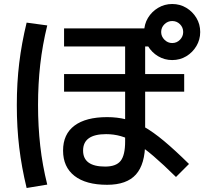

<svg xmlns="http://www.w3.org/2000/svg" viewBox="-20 -875 1040 959"><path d="M515 48Q409 48 352 3.5Q295 -41 295 -123Q295 -205 352 -247.5Q409 -290 515 -290Q565 -290 609 -279Q653 -268 699 -242Q745 -216 799.5 -170.5Q854 -125 924 -56L859 9Q795 -54 746.5 -95.5Q698 -137 658.5 -161Q619 -185 583.5 -195Q548 -205 510 -205Q395 -205 395 -123Q395 -43 505 -43Q560 -43 582.5 -71.5Q605 -100 605 -168V-643H300V-733H765V-643H705V-163Q705 -55 659 -3.5Q613 48 515 48ZM300 -417V-505H900V-417ZM840 -575Q802 -575 770 -594Q738 -613 719 -645Q700 -677 700 -715Q700 -754 719 -785.5Q738 -817 770 -836Q802 -855 840 -855Q879 -855 910.5 -836Q942 -817 961 -785.5Q980 -754 980 -715Q980 -677 961 -645Q942 -613 910.5 -594Q879 -575 840 -575ZM840 -660Q863 -660 879 -676.5Q895 -693 895 -715Q895 -738 879 -754Q863 -770 840 -770Q818 -770 801.5 -754Q785 -738 785 -715Q785 -693 801.5 -676.5Q818 -660 840 -660ZM113 64Q88 -39 76 -138.5Q64 -238 64 -350Q64 -461 76 -560Q88 -659 113 -762L216 -748Q192 -650 181 -553Q170 -456 170 -350Q170 -244 181 -146.5Q192 -49 216 47Z"/></svg>

Font: M PLUS 1 Thin Medium
Style: Regular
Weight: 500
Version: Version 1.001